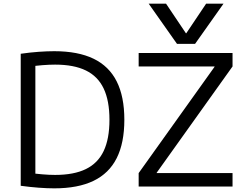

<svg xmlns="http://www.w3.org/2000/svg" viewBox="-20 -1020 1366 1050"><path d="M793 -1000H888L996.7 -838.1H998.7L1107.3 -1000H1202.4L1046.7 -780H948ZM276.7 10Q238.7 10 191.5 6.5Q144.3 3 93.3 -4V-726Q144.3 -733.3 191.5 -736.7Q238.7 -740 276.7 -740Q406.4 -740 491.4 -699Q576.4 -658 618.2 -574.8Q660 -491.7 660 -365Q660 -238.3 618.2 -155.2Q576.4 -72 491.4 -31Q406.4 10 276.7 10ZM281.4 -63.4Q384 -63.4 449.6 -95.4Q515.3 -127.4 546.9 -194Q578.6 -260.7 578.6 -365Q578.6 -469.3 546.9 -536Q515.3 -602.6 449.6 -634.6Q384 -666.6 281.4 -666.6Q249.4 -666.6 212 -663.6Q174.7 -660.6 132.4 -654.6L173.4 -697.3V-32.7L132.4 -75.4Q174.7 -69.7 212 -66.6Q249.4 -63.4 281.4 -63.4ZM738.3 0V-73.4L1153.3 -654.6V-656.6H738.3V-730H1251.7V-656.6L836.8 -75.4V-73.4H1251.7V0Z"/></svg>

Font: M PLUS 2 Thin
Style: Regular
Weight: 100
Designer: Coji Morishita
Foundry: UNDERFOREST DESIGN
Version: Version 1.001